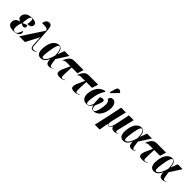

<svg xmlns="http://www.w3.org/2000/svg" viewBox="422 -2681 4763 4763"><g transform="rotate(45 2803.5 -299.5)"><path d="M205 10Q100 10 56 -32.5Q12 -75 25 -148Q33 -197 68 -229.5Q103 -262 163 -274L164 -279Q115 -292 95 -323.5Q75 -355 83 -401Q95 -470 156.5 -509.5Q218 -549 315 -549Q388 -549 423.5 -532Q459 -515 469 -490.5Q479 -466 474 -441Q471 -423 458 -403.5Q445 -384 416 -370.5Q387 -357 336 -357Q354 -457 347.5 -498.5Q341 -540 312 -540Q301 -540 289 -532.5Q277 -525 266.5 -501.5Q256 -478 247 -431Q238 -380 236 -347Q234 -314 235 -288Q263 -305 297.5 -318.5Q332 -332 357 -332Q368 -324 371 -311.5Q374 -299 372 -286Q368 -264 353 -250Q338 -236 309 -236Q267 -236 232 -277Q219 -256 208 -227.5Q197 -199 192 -168Q178 -86 193 -44Q208 -2 258 -2Q305 -2 331 -44.5Q357 -87 382 -160Q394 -152 401 -132.5Q408 -113 403 -87Q400 -69 381 -46Q362 -23 320.5 -6.5Q279 10 205 10Z M409 0 781 -567Q776 -596 757 -611Q738 -626 695.5 -630.5Q653 -635 576 -635Q591 -706 624 -738Q657 -770 703 -770Q737 -770 757 -753Q777 -736 787.5 -694.5Q798 -653 802 -579L834 -103Q837 -64 845 -45Q853 -26 867.5 -20.5Q882 -15 903 -15Q934 -15 953 -23Q972 -31 985 -40L988 -33Q969 -16 944.5 -3Q920 10 894 10Q870 10 851.5 1.5Q833 -7 822.5 -31Q812 -55 809 -101L795 -342H789L611 0Z M1159 10Q1115 10 1082.5 -17Q1050 -44 1037 -102.5Q1024 -161 1037 -257Q1058 -405 1120.5 -476.5Q1183 -548 1264 -548Q1297 -548 1324 -533.5Q1351 -519 1369.5 -478Q1388 -437 1395 -358H1398L1464 -536H1636L1443 -234Q1454 -143 1463.5 -96Q1473 -49 1484.5 -33Q1496 -17 1512 -17Q1525 -17 1538.5 -23Q1552 -29 1569 -40L1573 -33Q1544 -11 1517 -0.5Q1490 10 1460 10Q1426 10 1402 -2Q1378 -14 1365.5 -47.5Q1353 -81 1350 -143H1347Q1319 -70 1273 -30Q1227 10 1159 10ZM1211 -31Q1225 -31 1244 -41.5Q1263 -52 1285 -79.5Q1307 -107 1330.5 -158Q1354 -209 1377 -290Q1376 -412 1350.5 -472.5Q1325 -533 1294 -533Q1273 -533 1255.5 -509Q1238 -485 1222.5 -426.5Q1207 -368 1191 -264Q1176 -166 1174.5 -115.5Q1173 -65 1182.5 -48Q1192 -31 1211 -31Z M1835 10Q1744 10 1726 -33Q1708 -76 1742 -167L1834 -373H1694Q1635 -373 1598 -333L1592 -336Q1618 -405 1645 -445.5Q1672 -486 1700.5 -505.5Q1729 -525 1757 -530.5Q1785 -536 1812 -536H2131L2080 -373H1877L1868 -145Q1865 -79 1870.5 -47Q1876 -15 1910 -15Q1927 -15 1948.5 -25Q1970 -35 1982 -45L1985 -36Q1957 -11 1917.5 -0.5Q1878 10 1835 10Z M2346 10Q2255 10 2237 -33Q2219 -76 2253 -167L2345 -373H2205Q2146 -373 2109 -333L2103 -336Q2129 -405 2156 -445.5Q2183 -486 2211.5 -505.5Q2240 -525 2268 -530.5Q2296 -536 2323 -536H2642L2591 -373H2388L2379 -145Q2376 -79 2381.5 -47Q2387 -15 2421 -15Q2438 -15 2459.5 -25Q2481 -35 2493 -45L2496 -36Q2468 -11 2428.5 -0.5Q2389 10 2346 10Z M2773 10Q2679 10 2637 -60.5Q2595 -131 2617 -252Q2630 -326 2663 -388.5Q2696 -451 2751 -493.5Q2806 -536 2883 -550L2892 -531Q2810 -424 2782 -256Q2765 -159 2762 -103Q2759 -47 2769 -23.5Q2779 0 2799 0Q2822 0 2852.5 -29Q2883 -58 2902 -121Q2897 -210 2895 -261.5Q2893 -313 2893 -347Q2913 -358 2931.5 -365.5Q2950 -373 2973 -373Q3005 -373 3016.5 -357Q3028 -341 3023 -315Q3020 -297 3015.5 -281Q3011 -265 3003.5 -245Q2996 -225 2984 -195.5Q2972 -166 2952 -121Q2951 -72 2961 -46Q2971 -20 2985.5 -10Q3000 0 3013 0Q3087 0 3122 -245Q3135 -337 3116 -392Q3097 -447 3059 -451Q3067 -492 3091 -518Q3115 -544 3161 -544Q3200 -544 3231 -515.5Q3262 -487 3276.5 -429Q3291 -371 3278 -282Q3270 -227 3249.5 -175Q3229 -123 3197.5 -81Q3166 -39 3124.5 -14.5Q3083 10 3033 10Q2972 10 2949 -20Q2926 -50 2922 -96Q2901 -50 2866.5 -20Q2832 10 2773 10ZM3007 -602 2979 -612 3024 -762Q3038 -805 3064 -817.5Q3090 -830 3119 -819Q3148 -808 3169 -779L3167 -767Z M3286 225 3385 -225 3448 -536H3617L3531 -180Q3514 -110 3511 -70.5Q3508 -31 3517.5 -15.5Q3527 0 3548 0Q3586 0 3610.5 -56.5Q3635 -113 3660 -240L3720 -536H3889L3786 -107Q3776 -65 3777 -46Q3778 -27 3786 -22Q3794 -17 3805 -17Q3813 -17 3828 -23Q3843 -29 3859 -40L3863 -33Q3838 -17 3812 -3.5Q3786 10 3741 10Q3719 10 3695 3Q3671 -4 3655.5 -22Q3640 -40 3641 -72H3640Q3633 -54 3619 -35Q3605 -16 3586.5 -3Q3568 10 3547 10Q3514 10 3501 -19H3499L3455 225Z M4054 10Q4010 10 3977.5 -17Q3945 -44 3932 -102.5Q3919 -161 3932 -257Q3953 -405 4015.5 -476.5Q4078 -548 4159 -548Q4192 -548 4219 -533.5Q4246 -519 4264.5 -478Q4283 -437 4290 -358H4293L4359 -536H4531L4338 -234Q4349 -143 4358.5 -96Q4368 -49 4379.5 -33Q4391 -17 4407 -17Q4420 -17 4433.5 -23Q4447 -29 4464 -40L4468 -33Q4439 -11 4412 -0.5Q4385 10 4355 10Q4321 10 4297 -2Q4273 -14 4260.5 -47.5Q4248 -81 4245 -143H4242Q4214 -70 4168 -30Q4122 10 4054 10ZM4106 -31Q4120 -31 4139 -41.5Q4158 -52 4180 -79.5Q4202 -107 4225.5 -158Q4249 -209 4272 -290Q4271 -412 4245.5 -472.5Q4220 -533 4189 -533Q4168 -533 4150.5 -509Q4133 -485 4117.5 -426.5Q4102 -368 4086 -264Q4071 -166 4069.5 -115.5Q4068 -65 4077.5 -48Q4087 -31 4106 -31Z M4730 10Q4639 10 4621 -33Q4603 -76 4637 -167L4729 -373H4589Q4530 -373 4493 -333L4487 -336Q4513 -405 4540 -445.5Q4567 -486 4595.5 -505.5Q4624 -525 4652 -530.5Q4680 -536 4707 -536H5026L4975 -373H4772L4763 -145Q4760 -79 4765.5 -47Q4771 -15 4805 -15Q4822 -15 4843.5 -25Q4865 -35 4877 -45L4880 -36Q4852 -11 4812.5 -0.5Q4773 10 4730 10Z M5130 10Q5086 10 5053.5 -17Q5021 -44 5008 -102.5Q4995 -161 5008 -257Q5029 -405 5091.5 -476.5Q5154 -548 5235 -548Q5268 -548 5295 -533.5Q5322 -519 5340.5 -478Q5359 -437 5366 -358H5369L5435 -536H5607L5414 -234Q5425 -143 5434.5 -96Q5444 -49 5455.5 -33Q5467 -17 5483 -17Q5496 -17 5509.5 -23Q5523 -29 5540 -40L5544 -33Q5515 -11 5488 -0.5Q5461 10 5431 10Q5397 10 5373 -2Q5349 -14 5336.5 -47.5Q5324 -81 5321 -143H5318Q5290 -70 5244 -30Q5198 10 5130 10ZM5182 -31Q5196 -31 5215 -41.5Q5234 -52 5256 -79.5Q5278 -107 5301.5 -158Q5325 -209 5348 -290Q5347 -412 5321.5 -472.5Q5296 -533 5265 -533Q5244 -533 5226.5 -509Q5209 -485 5193.5 -426.5Q5178 -368 5162 -264Q5147 -166 5145.5 -115.5Q5144 -65 5153.5 -48Q5163 -31 5182 -31Z"/></g></svg>

Font: Noto Serif Display ExtraCondensed Black
Style: Italic
Weight: 900
Width: 2
Italic angle: -12°
Designer: Monotype Design Team
Foundry: Monotype Imaging Inc.
Version: Version 2.009